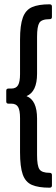

<svg xmlns="http://www.w3.org/2000/svg" viewBox="-20 -723 261 891"><path d="M210 148Q158 148 128 135Q98 122 85.5 86.5Q73 51 73 -16V-175Q73 -211 64 -226.5Q55 -242 32 -242H19Q9 -242 9 -252V-302Q9 -312 19 -312H32Q55 -312 64 -328Q73 -344 73 -379V-539Q73 -606 86 -641.5Q99 -677 129 -690Q159 -703 210 -703Q221 -703 221 -693V-644Q221 -634 210 -634Q173 -634 162.5 -617Q152 -600 152 -552V-381Q152 -297 103 -277Q152 -258 152 -173V-3Q152 46 163 62.5Q174 79 210 79Q221 79 221 89V138Q221 148 210 148Z"/></svg>

Font: Sofia Sans Condensed Medium
Style: Regular
Weight: 500
Designer: Botio Nikoltchev, Ani Petrova
Foundry: lettersoup
Version: Version 4.101; ttfautohint (v1.8.4.7-5d5b)